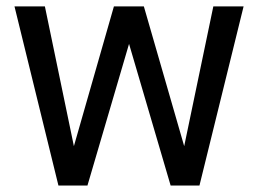

<svg xmlns="http://www.w3.org/2000/svg" viewBox="-20 -575 800 595"><path d="M161.1 0 24.9 -555.2H119.1L209 -122.1L333 -555.2H425.8L550.8 -122.1L641.1 -555.2H734.9L598.1 0H508.8L379.9 -439L251 0Z"/></svg>

Font: LT Superior Med
Style: Regular
Weight: 500
Designer: Daniel Lyons
Foundry: LyonsType
Version: Version 1.000